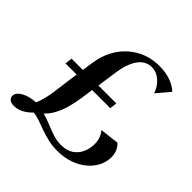

<svg xmlns="http://www.w3.org/2000/svg" viewBox="-192 -925 1103 1103"><g transform="rotate(45 360.0 -373.0)"><path d="M425 7.5Q384 7.5 348.8 -0.8Q313.5 -9 282.8 -20.2Q252 -31.5 225 -41Q198 -50.5 174 -52.5Q156 -34.5 138.5 -22.8Q121 -11 103.2 -5Q85.5 1 66.5 1Q43.5 1 31 -8.5Q18.5 -18 18.5 -33.5Q18.5 -48.5 28.8 -60.8Q39 -73 56.2 -82.2Q73.5 -91.5 95.2 -96.8Q117 -102 140 -103Q146 -112.5 151.2 -128.5Q156.5 -144.5 161.8 -166Q167 -187.5 170.5 -212.5Q174 -236.5 177.8 -265Q181.5 -293.5 185.5 -323.5Q189.5 -353.5 193.5 -381.5H103L108.5 -425.5H200Q202 -437.5 203.8 -449.8Q205.5 -462 207.2 -474Q209 -486 211 -498Q219.5 -555.5 244.2 -602.2Q269 -649 306.8 -682.8Q344.5 -716.5 392.2 -734.8Q440 -753 494 -753Q547 -753 586.5 -738.8Q626 -724.5 652.5 -700L584.5 -620Q576 -646 559 -668.2Q542 -690.5 519 -704Q496 -717.5 468 -717.5Q448.5 -717.5 429.2 -708.8Q410 -700 393.2 -680.5Q376.5 -661 363.8 -628Q351 -595 344 -547Q339.5 -517 335.2 -486.5Q331 -456 326.5 -425.5H472L467 -381.5H319.5Q317.5 -367 314.5 -347Q311.5 -327 307.5 -299Q301 -256 289.8 -217.2Q278.5 -178.5 261 -145.8Q243.5 -113 218 -89Q253.5 -79.5 285.8 -66Q318 -52.5 349.5 -42Q381 -31.5 414.5 -31.5Q462 -31.5 491.8 -51.8Q521.5 -72 535.5 -104.8Q549.5 -137.5 549.5 -174Q549.5 -197.5 541.8 -219.2Q534 -241 519 -256.5L635.5 -270.5Q645 -262.5 653 -250.8Q661 -239 666 -223.5Q671 -208 671 -187.5Q671 -148.5 653 -113.2Q635 -78 602 -50.8Q569 -23.5 524 -8Q479 7.5 425 7.5Z"/></g></svg>

Font: Merriweather 120pt SemiBold
Style: Italic
Weight: 600
Italic angle: -7.8°
Version: Version 2.101